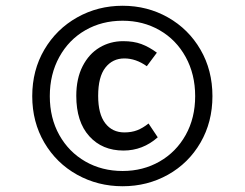

<svg xmlns="http://www.w3.org/2000/svg" viewBox="-20 -768 850 667"><path d="M718 -434Q718 -344 676.5 -272.5Q635 -201 563.5 -161Q492 -121 406 -121Q320 -121 248 -161Q176 -201 134 -272.5Q92 -344 92 -434Q92 -524 134 -595.5Q176 -667 248 -707.5Q320 -748 406 -748Q492 -748 563.5 -707.5Q635 -667 676.5 -595.5Q718 -524 718 -434ZM153 -434Q153 -358 186 -299Q219 -240 276.5 -207Q334 -174 406 -174Q477 -174 534.5 -207Q592 -240 625 -299Q658 -358 658 -434Q658 -510 625 -570Q592 -630 534.5 -663Q477 -696 406 -696Q334 -696 276.5 -663Q219 -630 186 -570Q153 -510 153 -434ZM525 -585 490 -538Q452 -565 412 -565Q371 -565 346 -533Q321 -501 321 -435Q321 -372 345.5 -340Q370 -308 412 -308Q437 -308 456.5 -315.5Q476 -323 496 -339L528 -291Q476 -245 409 -245Q335 -245 290 -295Q245 -345 245 -435Q245 -495 267 -538Q289 -581 326 -603Q363 -625 408 -625Q444 -625 471 -615Q498 -605 525 -585Z"/></svg>

Font: Wolseley Sans
Style: Regular
Weight: 400
Designer: Carrois Corporate & Edenspiekermann AG
Foundry: Carrois Corporate GbR & Edenspiekermann AG
Version: Version 4.202